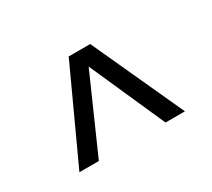

<svg xmlns="http://www.w3.org/2000/svg" viewBox="-68 -862 549 498"><g transform="rotate(-30 206.5 -613.0)"><path d="M48.3 -476 174.4 -750H238.8L364.3 -476H306.2L206.1 -701.4L106.5 -476Z"/></g></svg>

Font: Saira Thin Condensed
Style: Regular
Weight: 100
Width: 3
Version: Version 1.101